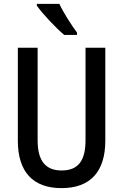

<svg xmlns="http://www.w3.org/2000/svg" viewBox="-20 -960 635 990"><path d="M286 -940H170V-931C197 -891 270 -814 311 -780H377V-792C350 -828 307 -895 286 -940ZM523 -235V-714H421V-237C421 -130 382 -81 298 -81C217 -81 174 -128 174 -236V-714H72V-234C72 -74 150 10 297 10C447 10 523 -76 523 -235Z"/></svg>

Font: Noto Sans Arabic Cond Med
Style: Regular
Weight: 500
Width: 3
Designer: Monotype Design Team, Nadine Chahine, Nizar Qandah and Khaled Hosny
Foundry: Monotype Imaging Inc.
Version: Version 2.012